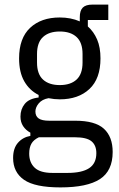

<svg xmlns="http://www.w3.org/2000/svg" viewBox="-20 -603 517 835"><path d="M470 58Q470 140 414.5 176Q359 212 243 212Q132 212 84.5 179Q37 146 37 84Q37 42 58 18Q79 -6 112 -12V-26Q92 -37 80.5 -54.5Q69 -72 69 -96Q69 -128 87.5 -151Q106 -174 148 -179V-190Q108 -210 85.5 -249.5Q63 -289 63 -349Q63 -437 111 -482Q159 -527 240 -527Q288 -527 327 -510V-528Q327 -557 340 -570Q353 -583 382 -583H451V-516H362V-488Q388 -465 402.5 -431Q417 -397 417 -349Q417 -261 369 -216Q321 -171 240 -171Q216 -171 191 -176Q163 -171 148.5 -153.5Q134 -136 134 -118Q134 -98 148 -88Q162 -78 194 -78H307Q394 -78 432 -43Q470 -8 470 58ZM399 63Q399 29 378 11.5Q357 -6 306 -6H149Q126 5 116.5 22Q107 39 107 65Q107 104 131 126.5Q155 149 208 149H274Q336 149 367.5 128.5Q399 108 399 63ZM240 -233Q287 -233 313 -257Q339 -281 339 -331V-368Q339 -418 313 -442Q287 -466 240 -466Q193 -466 167 -442Q141 -418 141 -368V-331Q141 -281 167 -257Q193 -233 240 -233Z"/></svg>

Font: IBM Plex Sans Cond
Style: Regular
Weight: 400
Width: 3
Designer: Mike Abbink, Paul van der Laan, Pieter van Rosmalen
Foundry: Bold Monday
Version: Version 1.3